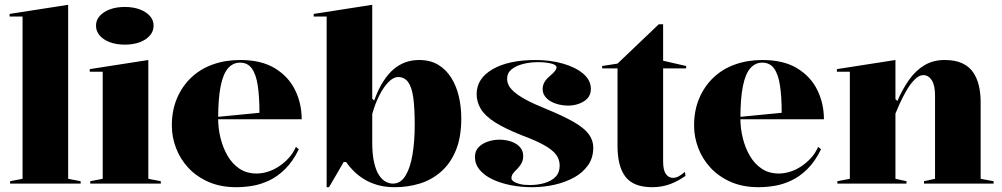

<svg xmlns="http://www.w3.org/2000/svg" viewBox="-20 -765 4176 800"><path d="M264 -20 316 -10V0H22V-10L74 -20V-696H20V-707L264 -745Z M500 -579Q465 -579 438 -589Q411 -599 395.5 -617Q380 -635 380 -658Q380 -681 395.5 -698.5Q411 -716 438 -726Q465 -736 500 -736Q535 -736 562 -726Q589 -716 604.5 -698.5Q620 -681 620 -658Q620 -635 604.5 -617Q589 -599 562 -589Q535 -579 500 -579ZM356 0V-10L408 -20V-466H354V-477L598 -515V-20L650 -10V0Z M981 -515Q1069 -515 1125.5 -480.5Q1182 -446 1209.5 -390Q1237 -334 1237 -268H886V-278L1061 -295Q1061 -362 1054 -408.5Q1047 -455 1029.5 -479.5Q1012 -504 980 -504Q951 -504 930.5 -481Q910 -458 899.5 -406.5Q889 -355 889 -270Q889 -230 899 -189.5Q909 -149 928.5 -115.5Q948 -82 978 -62Q1008 -42 1049 -42Q1072 -42 1096 -49.5Q1120 -57 1142 -71.5Q1164 -86 1182.5 -106Q1201 -126 1213 -153L1225 -143Q1200 -92 1168 -60.5Q1136 -29 1100.5 -12.5Q1065 4 1030.5 9.5Q996 15 965 15Q899 15 849 -7Q799 -29 765 -65.5Q731 -102 713.5 -148Q696 -194 696 -242Q696 -305 717.5 -355.5Q739 -406 777 -442Q815 -478 867 -496.5Q919 -515 981 -515Z M1341 15V-696H1287V-707L1531 -745V-354L1539 -346Q1556 -393 1576.5 -425Q1597 -457 1620 -476.5Q1643 -496 1669.5 -505.5Q1696 -515 1726 -515Q1773 -515 1806 -495Q1839 -475 1860.5 -440.5Q1882 -406 1892 -362.5Q1902 -319 1902 -272Q1902 -193 1879.5 -138.5Q1857 -84 1817.5 -49.5Q1778 -15 1728.5 0Q1679 15 1625 15Q1584 15 1552 5.5Q1520 -4 1496 -19Q1472 -34 1453.5 -52.5Q1435 -71 1422 -90H1412L1351 15ZM1617 0Q1649 0 1669 -32Q1689 -64 1698.5 -119.5Q1708 -175 1708 -244Q1708 -314 1702 -358Q1696 -402 1680.5 -423Q1665 -444 1639 -444Q1619 -444 1598.5 -423Q1578 -402 1560.5 -367.5Q1543 -333 1531 -290V-172Q1531 -121 1539 -87Q1547 -53 1560 -34Q1573 -15 1588 -7.5Q1603 0 1617 0Z M2196 15Q2150 15 2107.5 6.5Q2065 -2 2031.5 -18Q1998 -34 1978.5 -57.5Q1959 -81 1959 -111Q1959 -136 1974 -151.5Q1989 -167 2012.5 -175Q2036 -183 2061 -183Q2088 -183 2110.5 -175Q2133 -167 2146.5 -152Q2160 -137 2160 -115Q2160 -100 2154.5 -88Q2149 -76 2136 -62Q2122 -49 2116.5 -40.5Q2111 -32 2111 -22Q2111 -16 2119.5 -9.5Q2128 -3 2145 1.5Q2162 6 2187 6Q2221 6 2249.5 -2.5Q2278 -11 2295 -28.5Q2312 -46 2312 -75Q2312 -100 2297.5 -120Q2283 -140 2248.5 -159.5Q2214 -179 2155 -201Q2084 -229 2042.5 -255.5Q2001 -282 1983.5 -311Q1966 -340 1966 -373Q1966 -438 2032.5 -476.5Q2099 -515 2212 -515Q2273 -515 2325.5 -500Q2378 -485 2410 -458Q2442 -431 2442 -394Q2442 -371 2428.5 -356Q2415 -341 2393 -333Q2371 -325 2347 -325Q2327 -325 2308.5 -329.5Q2290 -334 2275 -342.5Q2260 -351 2250.5 -364Q2241 -377 2241 -394Q2241 -424 2271 -448Q2287 -462 2293 -470Q2299 -478 2299 -485Q2299 -489 2294 -493Q2289 -497 2279.5 -499.5Q2270 -502 2256 -504Q2242 -506 2223 -506Q2189 -506 2159.5 -498.5Q2130 -491 2111.5 -476Q2093 -461 2093 -437Q2093 -411 2114 -390Q2135 -369 2170.5 -350Q2206 -331 2251 -313Q2327 -282 2371 -256.5Q2415 -231 2433.5 -205.5Q2452 -180 2452 -150Q2452 -108 2430.5 -77Q2409 -46 2373 -26Q2337 -6 2291.5 4.5Q2246 15 2196 15Z M2698 15Q2620 15 2586.5 -28Q2553 -71 2553 -157V-480H2489V-490L2553 -500L2725 -664H2743V-512L2839 -490V-480H2743V-92Q2743 -56 2754.5 -40Q2766 -24 2784 -24Q2797 -24 2809 -31Q2821 -38 2834 -49L2836 -32Q2823 -23 2807 -14Q2791 -5 2774 1.5Q2757 8 2737.5 11.5Q2718 15 2698 15Z M3157 -515Q3245 -515 3301.5 -480.5Q3358 -446 3385.5 -390Q3413 -334 3413 -268H3062V-278L3237 -295Q3237 -362 3230 -408.5Q3223 -455 3205.5 -479.5Q3188 -504 3156 -504Q3127 -504 3106.5 -481Q3086 -458 3075.5 -406.5Q3065 -355 3065 -270Q3065 -230 3075 -189.5Q3085 -149 3104.5 -115.5Q3124 -82 3154 -62Q3184 -42 3225 -42Q3248 -42 3272 -49.5Q3296 -57 3318 -71.5Q3340 -86 3358.5 -106Q3377 -126 3389 -153L3401 -143Q3376 -92 3344 -60.5Q3312 -29 3276.5 -12.5Q3241 4 3206.5 9.5Q3172 15 3141 15Q3075 15 3025 -7Q2975 -29 2941 -65.5Q2907 -102 2889.5 -148Q2872 -194 2872 -242Q2872 -305 2893.5 -355.5Q2915 -406 2953 -442Q2991 -478 3043 -496.5Q3095 -515 3157 -515Z M4120 -10V0H3830V-10L3876 -20V-367Q3876 -409 3862.5 -430.5Q3849 -452 3827 -452Q3809 -452 3790.5 -433Q3772 -414 3756.5 -387Q3741 -360 3729 -333.5Q3717 -307 3711 -292V-20L3757 -10V0H3469V-10L3521 -20V-466H3467V-477L3711 -515V-352L3719 -344Q3740 -393 3767.5 -432Q3795 -471 3831.5 -493Q3868 -515 3916 -515Q3960 -515 3989 -501.5Q4018 -488 4034.5 -464Q4051 -440 4058.5 -408.5Q4066 -377 4066 -340V-20Z"/></svg>

Font: Kalnia Thin SemiBold
Style: Regular
Weight: 600
Version: Version 1.105